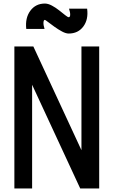

<svg xmlns="http://www.w3.org/2000/svg" viewBox="-20 -1062 640 1082"><path d="M61 0V-800H168L539 0H439V-800H539V0H432L61 -800H161V0ZM367 -873Q351 -873 329.5 -884.5Q308 -896 286.5 -911.5Q265 -927 250 -938.5Q235 -950 233 -950Q226 -950 225 -935.5Q224 -921 231 -899H128Q121 -961 151 -1001.5Q181 -1042 233 -1042Q251 -1042 272.5 -1030.5Q294 -1019 313.5 -1003.5Q333 -988 347.5 -976.5Q362 -965 367 -965Q375 -965 375.5 -978.5Q376 -992 369 -1013H471Q479 -952 449.5 -912.5Q420 -873 367 -873Z"/></svg>

Font: Victor Mono Thin
Style: Regular
Weight: 100
Monospace: yes
Designer: Rune Bjørnerås
Version: Version 1.561;gftools[0.9.30]